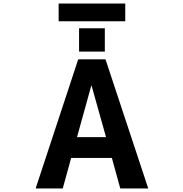

<svg xmlns="http://www.w3.org/2000/svg" viewBox="-20 -1070 1040 1092"><path d="M384.8 -171.9 336.9 2H182.6L424.8 -732.4H580.1L823.2 2H664.1L616.2 -171.9ZM418 -290H583L500 -585.9ZM313.5 -949.2V-1049.8H692.4V-949.2ZM429.7 -776.4V-909.2H576.2V-776.4Z"/></svg>

Font: GenEi Gothic M Regular
Style: Bold
Weight: 700
Designer: o_tamon (Modified); [Source Han Sans]
Ryoko NISHIZUKA  (kana & ideographs); Paul D. Hunt (Latin, Greek & Cyrillic); Wenl
Version: Version 1.1a;Original Version 1.004